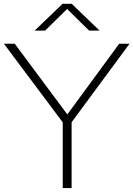

<svg xmlns="http://www.w3.org/2000/svg" viewBox="-29 -964 684 984"><path d="M635 -740 338 -337.5V0H292.5V-337L-9 -740H46.5L316 -377.5L582 -740ZM481.5 -807H428L315 -918L202 -807H148.5L291.5 -944.5H338.5Z"/></svg>

Font: Encode Sans Expanded ExtraLight
Style: Regular
Weight: 275
Width: 7
Designer: Multiple Designers
Foundry: Impallari Type
Version: Version 2.000